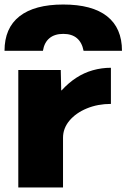

<svg xmlns="http://www.w3.org/2000/svg" viewBox="-27 -830 560 850"><path d="M253 -810Q381 -810 447 -758Q513 -706 513 -605H343Q336 -642 313.5 -661Q291 -680 253 -680Q215 -680 192 -661Q169 -642 163 -605H-7Q-7 -706 59.5 -758Q126 -810 253 -810ZM54 0V-520H242L244 -430H246Q276 -463 310.5 -485.5Q345 -508 384 -519Q423 -530 464 -530V-370Q406 -370 357.5 -350Q309 -330 280.5 -296Q252 -262 252 -220V0Z"/></svg>

Font: M PLUS 2 Black
Style: Regular
Weight: 900
Designer: Coji Morishita
Foundry: UNDERFOREST DESIGN
Version: Version 1.001